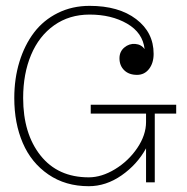

<svg xmlns="http://www.w3.org/2000/svg" viewBox="-20 -623 640 656"><path d="M474.1 -455.1Q462.9 -471.2 442.1 -472.9Q421.4 -474.6 404.8 -460.7Q388.2 -446.8 388.2 -423.8Q388.2 -398.9 404.3 -383.1Q420.4 -367.2 448.2 -367.2Q473.6 -367.2 489.3 -387.5Q504.9 -407.7 504.9 -439Q504.9 -512.2 445.3 -557.6Q385.7 -603 286.1 -603Q226.6 -603 177.5 -578.6Q128.4 -554.2 96.2 -511.7Q64 -469.2 46.4 -411.9Q28.8 -354.5 28.8 -288.1Q28.8 -201.7 57.9 -134.3Q86.9 -66.9 145.3 -26.9Q203.6 13.2 283.2 13.2Q342.3 13.2 395.5 -23.9Q448.7 -61 479 -116.2V0H508.8V-234.9H582V-265.1H290V-234.9H479V-206.1Q479 -161.6 449 -117.2Q418.9 -72.8 373 -44.9Q327.1 -17.1 283.2 -17.1Q177.7 -17.1 118.4 -91.8Q59.1 -166.5 59.1 -288.1Q59.1 -371.1 86.2 -435.5Q113.3 -500 165 -536.6Q216.8 -573.2 286.1 -573.2Q360.8 -573.2 414.3 -542.2Q467.8 -511.2 474.1 -455.1Z"/></svg>

Font: Compagnon Light
Style: Regular
Weight: 400
Designer: Juliette Duhe, Lea Pradine
Foundry: Velvetyne Type Foundry
Version: Version 1.000;PS 001.000;hotconv 1.0.88;makeotf.lib2.5.64775